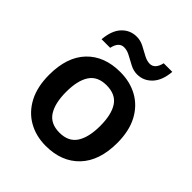

<svg xmlns="http://www.w3.org/2000/svg" viewBox="-207 -883 1027 1027"><g transform="rotate(45 307.0 -369.5)"><path d="M565 -272Q565 -137 495 -63.5Q425 10 305 10Q231 10 173 -23Q115 -56 82 -119Q49 -182 49 -272Q49 -407 118.5 -479.5Q188 -552 308 -552Q383 -552 441 -519.5Q499 -487 532 -424.5Q565 -362 565 -272ZM178 -272Q178 -186 208.5 -139Q239 -92 307 -92Q375 -92 405.5 -139Q436 -186 436 -272Q436 -358 405.5 -404Q375 -450 306 -450Q239 -450 208.5 -404Q178 -358 178 -272ZM113 -605Q119 -676 153 -712Q187 -748 237 -748Q265 -748 291 -734.5Q317 -721 341.5 -707.5Q366 -694 388 -694Q426 -694 439 -749H504Q498 -679 463.5 -642.5Q429 -606 380 -606Q353 -606 327 -619.5Q301 -633 276.5 -646.5Q252 -660 229 -660Q190 -660 178 -605Z"/></g></svg>

Font: Noto Sans Bassa Vah SemiBold
Style: Regular
Weight: 600
Designer: Monotype Design Team
Foundry: Monotype Imaging Inc.
Version: Version 2.002; ttfautohint (v1.8.4.7-5d5b)